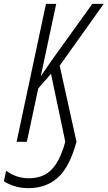

<svg xmlns="http://www.w3.org/2000/svg" viewBox="-63 -734 557 994"><path d="M85 240Q41 240 7 228Q-27 216 -43 204L-31 150Q-9 167 21 178Q51 189 88 189Q130 189 165 172.5Q200 156 227.5 114.5Q255 73 275 0L201 -352L135 -276L76 0H23L175 -714H228L148 -339L210 -429L415 -714H474L246 -394L333 0Q297 132 236 186Q175 240 85 240Z"/></svg>

Font: Noto Sans ExtraCondensed Light
Style: Italic
Weight: 300
Width: 2
Italic angle: -12°
Designer: Monotype Design Team
Foundry: Monotype Imaging Inc.
Version: Version 2.013; ttfautohint (v1.8.4.7-5d5b)